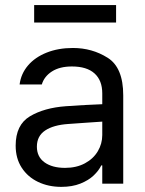

<svg xmlns="http://www.w3.org/2000/svg" viewBox="-20 -727 575 760"><path d="M241.2 -306.6Q274.4 -309.1 315.7 -311.3Q356.9 -313.5 384.8 -314.5V-357.4Q384.8 -408.7 354.2 -436.3Q323.7 -463.9 264.6 -463.9Q216.3 -463.9 185.5 -444.1Q154.8 -424.3 145.5 -392.6H57.6Q63 -435.1 90.8 -467.8Q118.7 -500.5 164.8 -518.8Q210.9 -537.1 268.6 -537.1Q344.7 -537.1 406.2 -498.3Q467.8 -459.5 467.8 -349.6V0H384.8V-72.3H380.9Q371.1 -51.8 350.8 -32.5Q330.6 -13.2 298.1 -0.2Q265.6 12.7 222.7 12.7Q171.9 12.7 130.9 -6.8Q89.8 -26.4 65.9 -63.2Q42 -100.1 42 -150.4Q42 -232.9 98.4 -266.6Q154.8 -300.3 241.2 -306.6ZM237.3 -62.5Q282.7 -62.5 316.2 -80.6Q349.6 -98.6 367.2 -128.4Q384.8 -158.2 384.8 -192.4V-245.6Q373 -245.1 320.3 -241.2L251 -236.3Q191.4 -232.4 158.7 -210.4Q126 -188.5 126 -146.5Q126 -106 156.5 -84.2Q187 -62.5 237.3 -62.5ZM439.5 -637.7H115.2V-707H439.5Z"/></svg>

Font: WEMIX Pretendard
Style: Regular
Weight: 400
Designer: Base glyphs from Inter by Rasmus Andersson; Hangeul glyphs from Noto Sans CJK(Source Han Sans) by Jang Soo-young and Kan
Foundry: Kil Hyung-jin
Version: Version 1.000